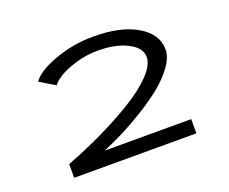

<svg xmlns="http://www.w3.org/2000/svg" viewBox="-115 -890 1279 1074"><g transform="rotate(-20 525.0 -353.0)"><path d="M883 -500.5Q883 -454.5 845.8 -402.5Q808.5 -350.5 752.5 -305.2Q696.5 -260 624.8 -215.8Q553 -171.5 489.8 -139.8Q426.5 -108 369.5 -84.5H884.5V0H157V-81.5Q269 -124.5 373 -174.2Q477 -224 568.2 -279.5Q659.5 -335 714.5 -392.2Q769.5 -449.5 769.5 -497Q769.5 -551 700.2 -587.2Q631 -623.5 523.5 -623.5Q454.5 -623.5 390 -603.8Q325.5 -584 289.5 -561Q253.5 -538 242.5 -519.5L151.5 -574Q183.5 -623.5 293.5 -664.8Q403.5 -706 528.5 -706Q691 -706 787 -648.5Q883 -591 883 -500.5Z"/></g></svg>

Font: League Mono Extended
Style: Regular
Weight: 400
Width: 9
Designer: Tyler Finck
Foundry: The League of Moveable Type / Tyler Finck
Version: Version 2.210